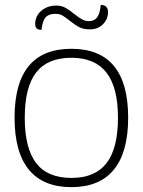

<svg xmlns="http://www.w3.org/2000/svg" viewBox="-20 -761 588 791"><path d="M40 -276Q40 -560 274 -560Q508 -560 508 -276Q508 -134 449 -62Q390 10 274 10Q158 10 99 -62Q40 -134 40 -276ZM466 -276Q466 -401 418.5 -462Q371 -523 274 -523Q176 -523 129 -462.5Q82 -402 82 -276Q82 -150 129 -89Q176 -28 274 -28Q372 -28 419 -89Q466 -150 466 -276ZM125 -662Q125 -695 150 -716.5Q175 -738 212 -738Q233 -738 249.5 -729Q266 -720 285 -704Q304 -689 317.5 -681.5Q331 -674 347 -674Q369 -674 380.5 -690Q392 -706 395 -741Q409 -741 417 -733.5Q425 -726 425 -711Q425 -682 404 -661Q383 -640 350 -640Q324 -640 306.5 -649Q289 -658 268 -675Q250 -690 237.5 -697Q225 -704 208 -704Q181 -704 168 -689.5Q155 -675 151 -638Q138 -638 131.5 -643.5Q125 -649 125 -662Z"/></svg>

Font: Krub ExtraLight
Style: Regular
Weight: 275
Designer: Ekaluck Peanpanawate
Foundry: Cadson Demak Co.,Ltd.
Version: Version 1.000; ttfautohint (v1.6)